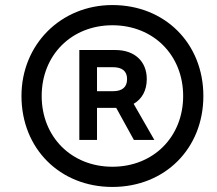

<svg xmlns="http://www.w3.org/2000/svg" viewBox="-20 -730 858 760"><path d="M425 10C633 10 785 -142 785 -350C785 -558 633 -710 425 -710C221 -710 65 -554 65 -350C65 -142 217 10 425 10ZM425 -70C263 -70 145 -188 145 -350C145 -512 263 -630 425 -630C587 -630 705 -512 705 -350C705 -188 587 -70 425 -70ZM294 -176H364V-303H440L510 -176H591L509 -319C542 -338 561 -372 561 -417C561 -487 513 -532 437 -532H294ZM427 -369H364V-464H427C464 -464 483 -448 483 -417C483 -385 464 -369 427 -369Z"/></svg>

Font: Fixel Display
Style: Italic
Weight: 400
Italic angle: -10°
Designer: AlfaBravo + MacPaw
Foundry: Kyrylo Tkachov, Marchela Mozhyna, Serhii Makarenko, Maria Weinstein, Zakhar Kryvoshyya
Version: Version 1.210;Glyphs 3.2 (3217)